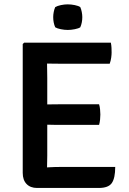

<svg xmlns="http://www.w3.org/2000/svg" viewBox="-20 -884 608 904"><path d="M87 -676.5 93.5 -683H201.5V-587Q201.5 -566 202 -552Q202.5 -538 202.5 -517.5V-151Q202.5 -136 202 -123.8Q201.5 -111.5 201.5 -96V1H154.5Q123 1 105 -17.8Q87 -36.5 87 -70ZM446.5 -393Q450 -382 451.2 -368.2Q452.5 -354.5 452.5 -345Q452.5 -334.5 451.2 -321.2Q450 -308 446.5 -296H266Q254.5 -296 235.8 -296.2Q217 -296.5 197.2 -297Q177.5 -297.5 162 -297.5V-391.5Q177.5 -392 197.2 -392.2Q217 -392.5 235.8 -392.8Q254.5 -393 266 -393ZM502 -683Q504.5 -670 505 -658.2Q505.5 -646.5 505.5 -636.5Q505.5 -626.5 503.5 -612Q501.5 -597.5 496.5 -584H266Q254.5 -584 235.8 -584.2Q217 -584.5 197.2 -584.8Q177.5 -585 162 -585.5V-683ZM522.5 -98Q522.5 -45.5 506.5 -22.2Q490.5 1 445 1H162V-93.5Q188 -95 212.8 -96.5Q237.5 -98 269 -98ZM230.5 -803.5Q230.5 -815 233 -827.8Q235.5 -840.5 240 -850.5Q250 -856.5 266.8 -860Q283.5 -863.5 299 -863.5Q314.5 -863.5 332 -860Q349.5 -856.5 358 -850.5Q362.5 -840.5 365 -827.5Q367.5 -814.5 367.5 -803.5Q367.5 -777 358 -755.5Q350 -750 332.2 -746.5Q314.5 -743 299 -743Q283.5 -743 266.2 -746.5Q249 -750 240 -755.5Q230.5 -777 230.5 -803.5Z"/></svg>

Font: Signika Light Medium
Style: Regular
Weight: 500
Version: Version 2.003;gftools[0.9.32]